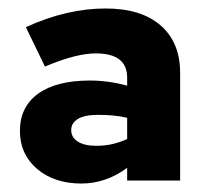

<svg xmlns="http://www.w3.org/2000/svg" viewBox="-20 -731 490 453"><path d="M172 -298Q108 -298 67.5 -332.5Q27 -367 27 -422Q27 -479 70 -510Q113 -541 192 -541Q235 -541 280 -529V-548Q280 -605 206 -605Q184 -605 155.5 -598Q127 -591 86 -574L41 -667Q92 -690 138.5 -700.5Q185 -711 229 -711Q313 -711 359 -671Q405 -631 405 -559V-305H280V-335Q230 -298 172 -298ZM207 -387Q229 -387 247 -391.5Q265 -396 280 -403V-453Q264 -457 246.5 -458.5Q229 -460 211 -460Q180 -460 164 -450.5Q148 -441 148 -424Q148 -407 163.5 -397Q179 -387 207 -387Z"/></svg>

Font: Red Hat Text
Style: Bold
Weight: 700
Designer: Pentagram, MCKL
Foundry: MCKL
Version: Version 1.030